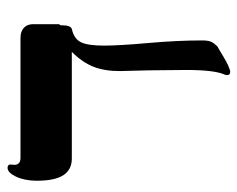

<svg xmlns="http://www.w3.org/2000/svg" viewBox="-82 -546 643 520"><g transform="rotate(-90 240.0 -286.5)"><path d="M434 -449 431 -444Q431 -427 428 -421Q425 -415 421 -414Q394 -408 385 -389Q376 -370 376 -328Q376 -285 383 -207Q390 -129 390 -61Q390 -44 386 -36Q382 -28 374 -20Q372 -19 368 -16.5Q364 -14 362 -13L347 -4Q337 2 333 4L323 9Q310 15 305 15Q296 15 296 6L297 1Q310 -26 310 -104L309 -206L307 -284Q307 -326 319 -356Q331 -386 359 -414H70Q40 -414 25 -437Q10 -460 10 -509Q10 -541 21 -565Q32 -588 45 -588Q54 -588 54 -580L53 -569Q53 -562 58 -557Q62 -553 73 -553H397Q414 -553 424 -544Q434 -535 434 -519Z"/></g></svg>

Font: Libra Serif Modern
Style: Bold
Weight: 700
Designer: Stefan Peev, Context Ltd
Foundry: Ascender Corporation
Version: Version 1.000